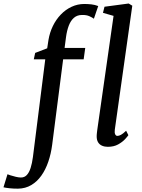

<svg xmlns="http://www.w3.org/2000/svg" viewBox="-133 -838 819 1109"><path d="M146.9 -606.7Q154.1 -650 172.4 -687.7Q190.7 -725.4 218.3 -754Q245.8 -782.7 280.5 -798.8Q315.1 -815 354 -815Q373.8 -815 394.6 -812.8Q415.4 -810.5 434.3 -803L409.3 -729.9Q400 -736.9 383.1 -744.5Q366.3 -752.2 340.5 -751.5Q313 -751.5 294.3 -735.4Q275.7 -719.3 264.6 -690.7Q253.5 -662 248.3 -623.8L240.1 -561H359.3L350.2 -495.3H231.7L168.3 -1.6Q161.6 50.5 145.9 96.3Q130.3 142.1 105.7 176.6Q81.2 211.1 47.6 231Q14 251 -28.6 251.7Q-53.2 252 -77.4 249.4Q-101.6 246.8 -112.9 243.8L-89.8 168.5Q-86.7 170 -72.8 174.6Q-59 179.1 -41.8 183.2Q-24.6 187.3 -12.1 187.3Q8.5 187.3 21.9 172.9Q35.4 158.5 43.9 131.9Q52.4 105.2 57.2 68.6L128.4 -495.3H62.2L70.2 -532.4L139.6 -559ZM530.1 -88.8Q527.9 -71.8 532.2 -62.5Q536.4 -53.1 545 -53.1Q554.2 -53.1 565.6 -59.2Q577 -65.2 595.5 -82.8L608.5 -57.2Q604 -50.1 589.1 -33.9Q574.3 -17.8 549.5 -3.9Q524.6 10 489.4 10Q471.6 10 456.9 3.8Q442.1 -2.3 433.6 -16.1Q425.1 -29.9 425.4 -52.2Q425.4 -56.5 426 -62.9Q426.6 -69.3 427.4 -75.9Q428.2 -82.5 428.7 -86.7L522.9 -746.3L461.7 -763.9L470.6 -799.1L610.2 -817.7L631.1 -805.1Z"/></svg>

Font: Merriweather 7pt Light
Style: Italic
Weight: 300
Italic angle: -7.8°
Designer: Eben Sorkin
Foundry: Eben Sorkin
Version: Version 2.200;gftools[0.9.31]